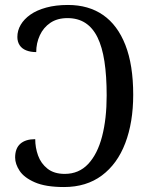

<svg xmlns="http://www.w3.org/2000/svg" viewBox="-20 -744 609 774"><path d="M238 10Q164 10 120.5 -9Q77 -28 59 -55.5Q41 -83 41 -109Q41 -146 62 -164.5Q83 -183 122 -183Q122 -149 133.5 -117Q145 -85 171.5 -64Q198 -43 241 -43Q298 -43 335.5 -83Q373 -123 391.5 -194Q410 -265 410 -359Q410 -438 401 -496.5Q392 -555 373 -593.5Q354 -632 324 -651.5Q294 -671 252 -671Q211 -671 183 -652Q155 -633 140.5 -601.5Q126 -570 126 -534Q103 -534 85.5 -541Q68 -548 59 -562Q50 -576 50 -595Q50 -621 63.5 -644Q77 -667 102.5 -685Q128 -703 166.5 -713.5Q205 -724 254 -724Q337 -724 395.5 -683.5Q454 -643 485.5 -562.5Q517 -482 517 -362Q517 -251 485 -167Q453 -83 390.5 -36.5Q328 10 238 10Z"/></svg>

Font: Noto Serif SemiCondensed
Style: Regular
Weight: 400
Width: 4
Designer: Monotype Design Team
Foundry: Monotype Imaging Inc.
Version: Version 2.013